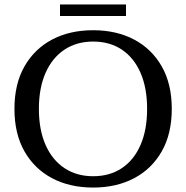

<svg xmlns="http://www.w3.org/2000/svg" viewBox="-20 -831 837 864"><path d="M399 13Q294 13 214.5 -29Q135 -71 90 -150Q45 -229 45 -341Q45 -453 90 -532Q135 -611 214.5 -653Q294 -695 399 -695Q504 -695 583.5 -653Q663 -611 708 -532Q753 -453 753 -341Q753 -229 708 -150Q663 -71 583.5 -29Q504 13 399 13ZM399 -38Q474 -38 528.5 -74.5Q583 -111 612.5 -179Q642 -247 642 -341Q642 -435 612.5 -503Q583 -571 528.5 -607.5Q474 -644 399 -644Q325 -644 270 -607.5Q215 -571 185 -503Q155 -435 155 -341Q155 -247 185 -179Q215 -111 270 -74.5Q325 -38 399 -38ZM250 -759V-811H547V-759Z"/></svg>

Font: Montagu Slab
Style: Bold
Weight: 700
Designer: Florian Karsten
Foundry: Florian Karsten
Version: Version 1.000